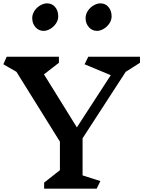

<svg xmlns="http://www.w3.org/2000/svg" viewBox="-22 -1124 854 1144"><path d="M170 -1016Q170 -1039 183.5 -1059.5Q197 -1080 218 -1092Q239 -1104 258 -1104Q288 -1104 306.5 -1082Q325 -1060 325 -1027Q325 -1004 311.5 -984Q298 -964 277.5 -952Q257 -940 238 -940Q209 -940 189.5 -962Q170 -984 170 -1016ZM488 -1016Q488 -1039 501.5 -1059.5Q515 -1080 536 -1092Q557 -1104 576 -1104Q606 -1104 624.5 -1082Q643 -1060 643 -1027Q643 -1004 629.5 -984Q616 -964 595.5 -952Q575 -940 556 -940Q527 -940 507.5 -962Q488 -984 488 -1016ZM470 -79 576 -45 554 0H241V-36L335 -110V-280L76 -696L-2 -741L18 -786H329V-750L240 -681L436 -365L638 -676L482 -741L504 -786H812V-750L727 -696L470 -300Z"/></svg>

Font: Inknut Antiqua Medium
Style: Regular
Weight: 500
Designer: Claus Eggers Sørensen
Foundry: Claus Eggers Sørensen
Version: Version 1.003; ttfautohint (v1.8.2) -l 8 -r 50 -G 200 -x 14 